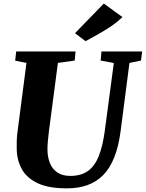

<svg xmlns="http://www.w3.org/2000/svg" viewBox="-20 -1026 802 1056"><path d="M692 -680 643.5 -306Q632.5 -221 608.5 -160.8Q584.5 -100.5 547.5 -63Q510.5 -25.5 460.5 -7.8Q410.5 10 348 10Q246 10 185.8 -19Q125.5 -48 98.8 -98Q72 -148 72 -210Q72 -229 72.2 -249.2Q72.5 -269.5 75 -291L125.5 -680L63.5 -692.5L69 -743H395.5L391 -693L298.5 -680L249 -304Q245.5 -275 243.2 -249.2Q241 -223.5 241 -205Q241 -164 254 -130.5Q267 -97 294.8 -77.8Q322.5 -58.5 366 -58.5Q426.5 -58.5 464.5 -86.2Q502.5 -114 524 -169.5Q545.5 -225 556.5 -307.5L606 -679.5L533.5 -693L538 -743H762L755.5 -693ZM450.5 -799.5 392.5 -843.5 551 -1006.5 653.5 -932Q619.5 -900 582.8 -876Q546 -852 512 -833.5Q478 -815 450.5 -799.5Z"/></svg>

Font: Merriweather 28pt Black
Style: Italic
Weight: 900
Italic angle: -7.8°
Version: Version 2.101